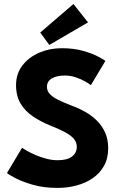

<svg xmlns="http://www.w3.org/2000/svg" viewBox="-20 -908 599 940"><path d="M281.4 -672Q342.4 -672 388.5 -658.5Q434.5 -645.1 462.3 -630Q490.1 -614.9 496 -609.9L424.9 -491.1Q417.1 -497.4 397.7 -508.8Q378.3 -520.1 352.1 -529.1Q325.9 -538.2 297.2 -538.2Q258 -538.2 233.9 -524.3Q209.9 -510.4 209.9 -482.6Q209.9 -463.8 222.7 -449Q235.6 -434.2 262 -420.6Q288.5 -407.1 329 -391.6Q365.8 -378.2 398.4 -359.7Q430.9 -341.2 455.9 -315.9Q480.9 -290.6 495.3 -257.6Q509.7 -224.6 509.7 -182.4Q509.7 -132.7 489.2 -96Q468.8 -59.4 433.7 -35.4Q398.6 -11.5 354.2 0.2Q309.7 12 261.7 12Q193.8 12 140.2 -3.6Q86.6 -19.1 53.6 -36.9Q20.6 -54.6 14.2 -60.9L88.1 -184.7Q93.9 -180.1 111.2 -170.1Q128.4 -160.2 153.2 -149.4Q178.1 -138.6 206.4 -131.1Q234.8 -123.6 262.4 -123.6Q309.2 -123.6 332.6 -141.6Q355.9 -159.7 355.9 -189.4Q355.9 -211.7 341.2 -228.9Q326.4 -246 297.2 -261.5Q268.1 -277.1 224.4 -294.1Q181.1 -311.8 143.3 -336.6Q105.4 -361.4 82 -398.9Q58.6 -436.4 58.6 -491.5Q58.6 -546.9 89.7 -587.4Q120.9 -627.9 171.8 -650Q222.7 -672 281.4 -672ZM221.5 -688 177 -748.6 339.6 -888.4 410.9 -798.4Z"/></svg>

Font: League Spartan Extralight
Style: Regular
Weight: 200
Foundry: The League of Moveable Type
Version: Version 2.300; ttfautohint (v1.8.3)